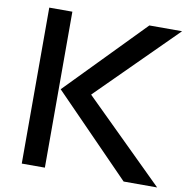

<svg xmlns="http://www.w3.org/2000/svg" viewBox="-87 -896 968 982"><g transform="rotate(10 396.5 -405.0)"><path d="M793 0H619L220 -409L610 -809H780L379 -410V-408ZM210 0H90V-810H210Z"/></g></svg>

Font: Sinkin Sans 500 Medium
Style: 500 Medium
Weight: 500
Designer: Keith Bates
Foundry: K-Type
Version: Sinkin Sans (version 1.0)  by Keith Bates   •   © 2014   www